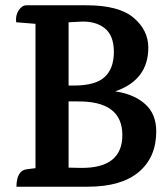

<svg xmlns="http://www.w3.org/2000/svg" viewBox="-20 -705 632 725"><path d="M80 -685H307Q429 -685 484.5 -638Q540 -591 540 -525Q540 -403 415 -360Q485 -350 527.5 -312.5Q570 -275 570 -209Q570 -111 504 -55.5Q438 0 312 0H42Q43 -62 82 -66L114 -70V-615L41 -621Q38 -647 50.5 -666Q63 -685 80 -685ZM239 -621V-382H260Q340 -382 375 -414Q410 -446 410 -509Q410 -572 374 -599.5Q338 -627 280 -623L242 -621ZM442 -195Q442 -324 272 -322H239V-72L287 -71Q442 -70 442 -195Z"/></svg>

Font: Karma
Style: Bold
Weight: 700
Designer: Joana Correia
Foundry: Indian Type Foundry
Version: Version 1.202;PS 1.0;hotconv 1.0.78;makeotf.lib2.5.61930; tt